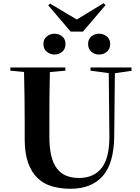

<svg xmlns="http://www.w3.org/2000/svg" viewBox="-20 -1158 869 1190"><path d="M795 -740V-719L692 -704L688 -314Q686 -144 616 -66Q546 12 417 12Q354 12 301.5 -3.5Q249 -19 211.5 -55.5Q174 -92 153.5 -151Q133 -210 133 -297V-406Q133 -480 132 -555.5Q131 -631 129 -712L44 -720V-740H385V-720L289 -711Q287 -632 286.5 -556.5Q286 -481 286 -406V-312Q286 -243 297.5 -194Q309 -145 332.5 -114Q356 -83 390.5 -69Q425 -55 470 -55Q561 -55 610 -117Q659 -179 658 -316L654 -705L541 -720V-740ZM386 -885Q386 -855 366 -837.5Q346 -820 317 -820Q291 -820 270 -837.5Q249 -855 249 -885Q249 -915 270 -932Q291 -949 317 -949Q346 -949 366 -932Q386 -915 386 -885ZM494 -962H418L279 -1125L290 -1136L456 -1037L622 -1138L634 -1126ZM594 -820Q566 -820 546 -837.5Q526 -855 526 -885Q526 -915 546 -932Q566 -949 594 -949Q622 -949 642.5 -932Q663 -915 663 -885Q663 -855 642.5 -837.5Q622 -820 594 -820Z"/></svg>

Font: XinYuGongZhangJiaSongA
Style: Regular
Weight: 900
Designer: XinYuGong
Foundry: Adobe Systems Incorporated
Version: Version 1.00